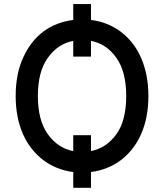

<svg xmlns="http://www.w3.org/2000/svg" viewBox="-20 -832 801 937"><path d="M56.5 -363.3Q56.5 -417.3 65.5 -463.8Q74.6 -510.3 92.7 -550.1Q129.3 -631.4 191.4 -677.7Q253.6 -724.1 337.4 -734.7V-812.1H424V-734.7Q506 -724.4 569.2 -677.2Q600.9 -653.4 625.9 -621.6Q650.9 -589.8 668.3 -550.2Q685.7 -510.7 695 -463.8Q704.2 -416.9 704.2 -363.3Q704.2 -257.1 668.3 -176.8Q650.6 -137.1 625.5 -105.3Q600.5 -73.5 569.4 -50.2Q538.4 -27 501.8 -12.4Q465.2 2.1 424 7.5V84.5H337.4V7.5Q255.3 -2.8 192.1 -50.1Q160.5 -73.9 135.3 -105.6Q110.1 -137.4 92.5 -176.8Q74.9 -216.3 65.7 -263Q56.5 -309.7 56.5 -363.3ZM213.8 -176.5Q262.4 -109.4 337.4 -94.5V-172.2H424V-94.8Q498.9 -109.4 547.6 -176.5Q595.9 -242.9 595.9 -363.3Q595.9 -483 547.6 -550.4Q499.3 -618.3 424 -632.5V-555.8H337.4V-632.5Q262.8 -618.3 213.8 -550.4Q164.8 -483 164.8 -363.3Q164.8 -244.3 213.8 -176.5Z"/></svg>

Font: Inter P Medium
Style: Regular
Weight: 500
Designer: Rasmus Andersson
Foundry: rsms
Version: Version 3.018;git-588b23468